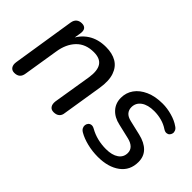

<svg xmlns="http://www.w3.org/2000/svg" viewBox="-52 -823 1160 1160"><g transform="rotate(45 527.5 -243.5)"><path d="M80 7Q59 7 49 -8Q39 -23 43 -48L106 -449Q110 -472 123.5 -483Q137 -494 158 -494Q179 -494 188.5 -481.5Q198 -469 194 -444L181 -365L175 -379Q200 -435 247.5 -465.5Q295 -496 362 -496Q416 -496 452.5 -474.5Q489 -453 504.5 -408Q520 -363 509 -294L468 -38Q466 -16 452.5 -4.5Q439 7 416 7Q395 7 385 -7.5Q375 -22 378 -47L418 -293Q428 -358 407 -390Q386 -422 332 -422Q262 -422 220.5 -379Q179 -336 168 -263L132 -39Q126 7 80 7Z M796 9Q748 9 704 -2Q660 -13 629 -31Q615 -39 609.5 -50Q604 -61 605.5 -72Q607 -83 614 -91Q621 -99 632.5 -100.5Q644 -102 658 -94Q690 -76 725 -67.5Q760 -59 797 -59Q849 -59 878.5 -79.5Q908 -100 908 -136Q908 -160 891.5 -176Q875 -192 845 -199L751 -221Q700 -232 671 -264Q642 -296 642 -342Q642 -386 666.5 -420.5Q691 -455 737 -475.5Q783 -496 846 -496Q885 -496 926 -484.5Q967 -473 995 -453Q1008 -445 1013 -433.5Q1018 -422 1015.5 -411.5Q1013 -401 1006 -394Q999 -387 987.5 -386Q976 -385 962 -394Q937 -411 906 -419.5Q875 -428 842 -428Q788 -428 757.5 -406Q727 -384 727 -347Q727 -324 740.5 -308Q754 -292 784 -285L878 -263Q933 -250 962.5 -220Q992 -190 992 -143Q992 -71 938 -31Q884 9 796 9Z"/></g></svg>

Font: Nunito ExtraLight Medium
Style: Italic
Weight: 500
Italic angle: -9°
Version: Version 3.602